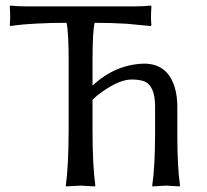

<svg xmlns="http://www.w3.org/2000/svg" viewBox="-20 -668 744 691"><path d="M227.1 -444.8Q227.1 -557.1 219.2 -585.9Q159.2 -585.9 108.6 -583Q58.1 -580.1 37.6 -577.1L17.1 -574.2L15.1 -578.1Q18.1 -602.5 15.1 -645L17.1 -647.9Q41.5 -645 77.1 -645H462.9Q499 -645 522.9 -647.9L524.9 -645Q522 -601.6 524.9 -578.1L522.9 -574.2Q522.9 -574.2 436.5 -582.5Q381.8 -585.9 320.8 -585.9Q313 -558.6 313 -444.8V-359.9Q394.5 -436 498 -439Q583 -439 608.9 -353.5Q618.2 -322.3 618.2 -284.2V-180.2Q618.2 -66.9 627.9 0L626 2.9Q624 2.9 578.1 0L528.8 2.9L527.8 0Q537.6 -64 538.1 -180.2V-285.2Q538.1 -360.8 497.1 -376Q480 -381.8 453.1 -381.8Q412.1 -381.8 352.1 -340.8Q330.1 -325.7 313 -309.1V-200.2Q313 -71.3 323.2 0L320.8 2.9Q318.8 2.9 270 0L217.8 2.9L216.8 0Q226.6 -68.4 227.1 -200.2Z"/></svg>

Font: Linux Biolinum O
Style: Regular
Weight: 400
Designer: Philipp H. Poll
Foundry: Philipp H. Poll
Version: Version 1.0.4